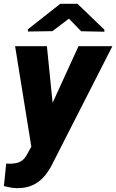

<svg xmlns="http://www.w3.org/2000/svg" viewBox="-38 -770 608 1005"><path d="M163.1 -69.8 373 -528.3H550.3L240.7 79.1Q226.6 109.4 208.7 134.3Q190.9 159.2 168.5 177.2Q146 195.3 117.7 205.1Q89.4 214.8 53.7 214.8Q35.2 214.8 17.6 211.7Q0 208.5 -17.6 204.1L-5.4 85.9Q-0.5 86.4 4.4 86.7Q9.3 86.9 13.7 86.9Q34.2 86.9 50.5 82.8Q66.9 78.6 79.8 68.4Q92.8 58.1 102.5 40ZM207.5 -528.3 245.6 -150.4 233.4 15.6H128.9L41 -528.3ZM367.7 -750 508.3 -614.7V-604L386.7 -606.4L322.8 -672.4L236.3 -606.9L108.4 -605L107.9 -616.7L277.3 -750Z"/></svg>

Font: Roboto Black
Style: Italic
Weight: 900
Italic angle: -12°
Designer: Christian Robertson
Foundry: Google
Version: Version 3.0; 2020